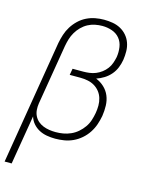

<svg xmlns="http://www.w3.org/2000/svg" viewBox="-138 -829 876 1130"><g transform="rotate(15 300.0 -264.0)"><path d="M3 215 128 -541Q133 -567 141.5 -593.5Q150 -620 165 -644Q180 -668 201 -688Q222 -708 247.5 -720.5Q273 -733 300 -738Q327 -743 353 -743Q380 -743 406 -738.5Q432 -734 454 -722Q476 -710 492.5 -691Q509 -672 517.5 -648Q526 -624 526.5 -597.5Q527 -571 523 -544Q519 -520 509.5 -496Q500 -472 483 -452Q466 -432 443.5 -418Q421 -404 397 -396Q425 -385 447 -364.5Q469 -344 480.5 -316.5Q492 -289 493 -257Q494 -225 489 -193Q484 -166 475 -139.5Q466 -113 450 -88.5Q434 -64 411.5 -44.5Q389 -25 363 -13Q337 -1 309.5 3.5Q282 8 255 8Q229 8 203.5 3.5Q178 -1 156.5 -12.5Q135 -24 119 -42.5Q103 -61 96 -85L46 215ZM248 -30Q271 -30 294 -34Q317 -38 339.5 -48Q362 -58 381 -74.5Q400 -91 414 -111Q428 -131 435.5 -154Q443 -177 447 -200Q451 -223 451 -246Q451 -269 444.5 -290.5Q438 -312 424.5 -329Q411 -346 392.5 -357Q374 -368 351.5 -372.5Q329 -377 306 -377H241L248 -416H313Q331 -416 350.5 -418.5Q370 -421 388.5 -428.5Q407 -436 423.5 -448.5Q440 -461 452 -477Q464 -493 470.5 -511.5Q477 -530 481 -549Q486 -580 481.5 -610.5Q477 -641 459 -663Q441 -685 412.5 -695Q384 -705 353 -705Q331 -705 308.5 -700.5Q286 -696 265.5 -685Q245 -674 228 -657Q211 -640 199 -619.5Q187 -599 180.5 -577.5Q174 -556 170 -534L109 -167Q106 -147 107.5 -127.5Q109 -108 117.5 -91Q126 -74 140 -62Q154 -50 171.5 -43Q189 -36 208.5 -33Q228 -30 248 -30Z"/></g></svg>

Font: Iosevka SS04 XLt Ex Obl
Style: Regular
Weight: 200
Width: 7
Italic angle: -9°
Monospace: yes
Designer: Belleve Invis
Foundry: Belleve Invis
Version: Version 19.0.0; ttfautohint (v1.8.4)